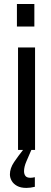

<svg xmlns="http://www.w3.org/2000/svg" viewBox="-20 -731 249 936"><path d="M67.9 0V-499.5H150.9V0ZM62.5 -601.6V-711.4H147.5V-601.6ZM108.4 185.1Q81.1 185.1 63.2 175.3Q45.4 165.5 36.9 150.4Q28.3 135.3 28.3 119.1Q28.3 89.4 48.6 59.3Q68.8 29.3 92.3 0H132.8Q120.6 28.3 108.9 55.2Q97.2 82 97.2 103.5Q97.2 117.7 104 126.7Q110.8 135.7 128.4 135.7Q137.7 135.7 149.9 132.8V179.7Q127.9 185.1 108.4 185.1Z"/></svg>

Font: Pontano Sans
Style: Regular
Weight: 400
Designer: Vernon Adams
Foundry: Vernon Adams
Version: Version 2.001